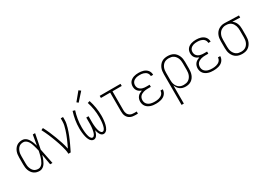

<svg xmlns="http://www.w3.org/2000/svg" viewBox="-1 -1715 4003 2893"><g transform="rotate(-30 2000.0 -269.0)"><path d="M221 8Q196 8 171 1.5Q146 -5 125.5 -20Q105 -35 90.5 -56Q76 -77 67.5 -100.5Q59 -124 56 -149.5Q53 -175 53 -200V-320Q53 -345 56 -370.5Q59 -396 67.5 -419.5Q76 -443 90.5 -464Q105 -485 125.5 -500Q146 -515 171 -521.5Q196 -528 221 -528Q243 -528 263 -519.5Q283 -511 298.5 -495.5Q314 -480 325.5 -461.5Q337 -443 345.5 -423.5Q354 -404 361 -383.5Q368 -363 374 -342Q382 -387 389.5 -431.5Q397 -476 405 -520H445Q432 -456 420 -391.5Q408 -327 394 -263Q408 -198 420.5 -132Q433 -66 447 0H407Q399 -46 391 -92Q383 -138 375 -184Q369 -163 362 -142Q355 -121 346 -101Q337 -81 326 -61.5Q315 -42 299.5 -26.5Q284 -11 263.5 -1.5Q243 8 221 8ZM221 -29Q245 -29 265.5 -43.5Q286 -58 299 -79Q312 -100 321 -122.5Q330 -145 337 -168.5Q344 -192 349.5 -216Q355 -240 360 -264Q355 -287 349 -310Q343 -333 336.5 -356Q330 -379 321 -401.5Q312 -424 298.5 -443.5Q285 -463 265 -477Q245 -491 221 -491Q201 -491 181 -485.5Q161 -480 146 -467Q131 -454 120.5 -436.5Q110 -419 103.5 -399.5Q97 -380 95 -360Q93 -340 93 -320V-200Q93 -180 95 -160Q97 -140 103.5 -120.5Q110 -101 120.5 -83.5Q131 -66 146 -53Q161 -40 181 -34.5Q201 -29 221 -29Z M724 0Q724 -34 716.5 -67Q709 -100 700 -133Q691 -166 680.5 -198Q670 -230 658 -262Q646 -294 634 -325.5Q622 -357 608.5 -388Q595 -419 580.5 -450Q566 -481 550 -511L585 -528Q614 -474 638.5 -418Q663 -362 684.5 -304.5Q706 -247 725 -189Q744 -131 756 -71Q771 -102 786 -134Q801 -166 815 -198.5Q829 -231 841.5 -264Q854 -297 864.5 -330.5Q875 -364 883 -398.5Q891 -433 891 -468V-520H931V-468Q931 -437 924.5 -406Q918 -375 909.5 -345Q901 -315 890.5 -285.5Q880 -256 868.5 -227Q857 -198 844.5 -169.5Q832 -141 818.5 -112.5Q805 -84 791.5 -56Q778 -28 764 0Z M1163 8Q1144 8 1128 -3Q1112 -14 1101.5 -30Q1091 -46 1084.5 -63.5Q1078 -81 1073.5 -99Q1069 -117 1066 -136Q1063 -155 1061 -173.5Q1059 -192 1058 -211Q1057 -230 1057 -249Q1057 -320 1068.5 -390Q1080 -460 1102 -528L1140 -517Q1119 -452 1108 -384Q1097 -316 1097 -248Q1097 -236 1097.5 -223.5Q1098 -211 1098.5 -199Q1099 -187 1100 -175Q1101 -163 1102.5 -151Q1104 -139 1106 -127Q1108 -115 1111 -103Q1114 -91 1117.5 -79.5Q1121 -68 1127 -57Q1133 -46 1142 -37.5Q1151 -29 1163 -29Q1176 -29 1185.5 -38.5Q1195 -48 1201 -59Q1207 -70 1210.5 -82.5Q1214 -95 1217 -107.5Q1220 -120 1222 -132.5Q1224 -145 1225.5 -158Q1227 -171 1228 -183.5Q1229 -196 1229.5 -209Q1230 -222 1230 -234.5Q1230 -247 1230 -260V-338H1270V-260Q1270 -247 1270 -234.5Q1270 -222 1270.5 -209Q1271 -196 1272 -183.5Q1273 -171 1274.5 -158Q1276 -145 1278 -132.5Q1280 -120 1283 -107.5Q1286 -95 1289.5 -82.5Q1293 -70 1299 -59Q1305 -48 1314.5 -38.5Q1324 -29 1337 -29Q1349 -29 1358 -37.5Q1367 -46 1373 -57Q1379 -68 1382.5 -79.5Q1386 -91 1389 -103Q1392 -115 1394 -127Q1396 -139 1397.5 -151Q1399 -163 1400 -175Q1401 -187 1401.5 -199Q1402 -211 1402.5 -223.5Q1403 -236 1403 -248Q1403 -316 1392 -384Q1381 -452 1360 -517L1398 -528Q1420 -460 1431.5 -390Q1443 -320 1443 -249Q1443 -230 1442 -211Q1441 -192 1439 -173.5Q1437 -155 1434 -136Q1431 -117 1426.5 -99Q1422 -81 1415.5 -63.5Q1409 -46 1398.5 -30Q1388 -14 1372 -3Q1356 8 1337 8Q1324 8 1312 2.5Q1300 -3 1291 -12.5Q1282 -22 1276 -33.5Q1270 -45 1265 -57Q1260 -69 1256.5 -81.5Q1253 -94 1250 -107Q1247 -94 1243.5 -81.5Q1240 -69 1235 -57Q1230 -45 1224 -33.5Q1218 -22 1209 -12.5Q1200 -3 1188 2.5Q1176 8 1163 8ZM1243 -589 1216 -611 1333 -753 1367 -727Z M1885 0Q1864 0 1843.5 -3.5Q1823 -7 1804 -16Q1785 -25 1770 -40Q1755 -55 1746 -74Q1737 -93 1733.5 -113.5Q1730 -134 1730 -155V-483H1569V-520H1931V-483H1770V-155Q1770 -139 1772.5 -123.5Q1775 -108 1781.5 -94Q1788 -80 1799 -68.5Q1810 -57 1824 -49.5Q1838 -42 1853.5 -39.5Q1869 -37 1885 -37H1934V0Z M2247 8Q2224 8 2201.5 5.5Q2179 3 2157 -4Q2135 -11 2115 -23.5Q2095 -36 2081 -53.5Q2067 -71 2060 -93.5Q2053 -116 2053 -139Q2053 -162 2060 -184Q2067 -206 2081.5 -223.5Q2096 -241 2116.5 -252.5Q2137 -264 2158 -271Q2139 -278 2122 -289Q2105 -300 2092.5 -316Q2080 -332 2074.5 -351.5Q2069 -371 2069 -392Q2069 -413 2075 -433.5Q2081 -454 2094 -470.5Q2107 -487 2125.5 -498.5Q2144 -510 2164 -516.5Q2184 -523 2205 -525.5Q2226 -528 2247 -528Q2268 -528 2288.5 -525.5Q2309 -523 2328.5 -517Q2348 -511 2366 -500Q2384 -489 2397.5 -473Q2411 -457 2418 -437Q2425 -417 2425 -397Q2425 -395 2425 -394Q2425 -393 2425 -392H2385Q2385 -393 2385 -393.5Q2385 -394 2385 -395Q2385 -411 2379 -426Q2373 -441 2362.5 -452.5Q2352 -464 2338 -471.5Q2324 -479 2309 -483.5Q2294 -488 2278.5 -489.5Q2263 -491 2247 -491Q2231 -491 2215 -489.5Q2199 -488 2183.5 -483.5Q2168 -479 2154 -470.5Q2140 -462 2129.5 -450Q2119 -438 2114 -422.5Q2109 -407 2109 -391Q2109 -375 2114 -359Q2119 -343 2130 -330.5Q2141 -318 2155 -309.5Q2169 -301 2185 -296.5Q2201 -292 2217.5 -290.5Q2234 -289 2250 -289H2304V-252H2250Q2232 -252 2214 -250Q2196 -248 2178.5 -243Q2161 -238 2144.5 -229Q2128 -220 2116 -206.5Q2104 -193 2098.5 -175.5Q2093 -158 2093 -139Q2093 -122 2098.5 -104.5Q2104 -87 2116 -73.5Q2128 -60 2143.5 -51Q2159 -42 2176.5 -37Q2194 -32 2211.5 -30.5Q2229 -29 2247 -29Q2264 -29 2281 -30.5Q2298 -32 2314.5 -36.5Q2331 -41 2346.5 -48.5Q2362 -56 2374.5 -68Q2387 -80 2394 -96Q2401 -112 2401 -129Q2401 -129 2401 -129.5Q2401 -130 2401 -131H2441Q2441 -130 2441 -129.5Q2441 -129 2441 -128Q2441 -106 2432.5 -85Q2424 -64 2409.5 -47.5Q2395 -31 2375.5 -20Q2356 -9 2334.5 -3Q2313 3 2291 5.5Q2269 8 2247 8Z M2569 215V-320Q2569 -346 2572.5 -372Q2576 -398 2586 -422.5Q2596 -447 2612.5 -468Q2629 -489 2651 -503Q2673 -517 2699 -522.5Q2725 -528 2751 -528Q2777 -528 2803.5 -522.5Q2830 -517 2853 -503.5Q2876 -490 2893 -469Q2910 -448 2920.5 -423.5Q2931 -399 2935 -373Q2939 -347 2939 -320V-200Q2939 -174 2935.5 -148.5Q2932 -123 2923 -99Q2914 -75 2898.5 -54Q2883 -33 2861.5 -18.5Q2840 -4 2814.5 2Q2789 8 2764 8Q2738 8 2713 1.5Q2688 -5 2667.5 -20Q2647 -35 2632.5 -56.5Q2618 -78 2609 -102V215ZM2751 -29Q2772 -29 2793.5 -33.5Q2815 -38 2833 -50Q2851 -62 2864 -79Q2877 -96 2885 -116Q2893 -136 2896 -157.5Q2899 -179 2899 -200V-320Q2899 -341 2896 -362.5Q2893 -384 2885 -404Q2877 -424 2864 -441Q2851 -458 2833 -470Q2815 -482 2793.5 -486.5Q2772 -491 2751 -491Q2730 -491 2709 -486Q2688 -481 2671 -469Q2654 -457 2641.5 -440Q2629 -423 2621.5 -403Q2614 -383 2611.5 -362Q2609 -341 2609 -320V-200Q2609 -179 2611.5 -158Q2614 -137 2621.5 -117Q2629 -97 2641.5 -80Q2654 -63 2671 -51Q2688 -39 2709 -34Q2730 -29 2751 -29Z M3247 8Q3224 8 3201.5 5.5Q3179 3 3157 -4Q3135 -11 3115 -23.5Q3095 -36 3081 -53.5Q3067 -71 3060 -93.5Q3053 -116 3053 -139Q3053 -162 3060 -184Q3067 -206 3081.5 -223.5Q3096 -241 3116.5 -252.5Q3137 -264 3158 -271Q3139 -278 3122 -289Q3105 -300 3092.5 -316Q3080 -332 3074.5 -351.5Q3069 -371 3069 -392Q3069 -413 3075 -433.5Q3081 -454 3094 -470.5Q3107 -487 3125.5 -498.5Q3144 -510 3164 -516.5Q3184 -523 3205 -525.5Q3226 -528 3247 -528Q3268 -528 3288.5 -525.5Q3309 -523 3328.5 -517Q3348 -511 3366 -500Q3384 -489 3397.5 -473Q3411 -457 3418 -437Q3425 -417 3425 -397Q3425 -395 3425 -394Q3425 -393 3425 -392H3385Q3385 -393 3385 -393.5Q3385 -394 3385 -395Q3385 -411 3379 -426Q3373 -441 3362.5 -452.5Q3352 -464 3338 -471.5Q3324 -479 3309 -483.5Q3294 -488 3278.5 -489.5Q3263 -491 3247 -491Q3231 -491 3215 -489.5Q3199 -488 3183.5 -483.5Q3168 -479 3154 -470.5Q3140 -462 3129.5 -450Q3119 -438 3114 -422.5Q3109 -407 3109 -391Q3109 -375 3114 -359Q3119 -343 3130 -330.5Q3141 -318 3155 -309.5Q3169 -301 3185 -296.5Q3201 -292 3217.5 -290.5Q3234 -289 3250 -289H3304V-252H3250Q3232 -252 3214 -250Q3196 -248 3178.5 -243Q3161 -238 3144.5 -229Q3128 -220 3116 -206.5Q3104 -193 3098.5 -175.5Q3093 -158 3093 -139Q3093 -122 3098.5 -104.5Q3104 -87 3116 -73.5Q3128 -60 3143.5 -51Q3159 -42 3176.5 -37Q3194 -32 3211.5 -30.5Q3229 -29 3247 -29Q3264 -29 3281 -30.5Q3298 -32 3314.5 -36.5Q3331 -41 3346.5 -48.5Q3362 -56 3374.5 -68Q3387 -80 3394 -96Q3401 -112 3401 -129Q3401 -129 3401 -129.5Q3401 -130 3401 -131H3441Q3441 -130 3441 -129.5Q3441 -129 3441 -128Q3441 -106 3432.5 -85Q3424 -64 3409.5 -47.5Q3395 -31 3375.5 -20Q3356 -9 3334.5 -3Q3313 3 3291 5.5Q3269 8 3247 8Z M3749 8Q3723 8 3696.5 2.5Q3670 -3 3647 -16.5Q3624 -30 3607 -51Q3590 -72 3579.5 -96.5Q3569 -121 3565 -147Q3561 -173 3561 -200V-320Q3561 -346 3564.5 -371Q3568 -396 3577.5 -420Q3587 -444 3603 -464.5Q3619 -485 3640.5 -499Q3662 -513 3686.5 -520.5Q3711 -528 3737 -528Q3740 -528 3743.5 -528Q3747 -528 3750 -528L3992 -520V-483L3858 -488Q3877 -474 3892 -455Q3907 -436 3915.5 -413.5Q3924 -391 3927.5 -367.5Q3931 -344 3931 -320V-200Q3931 -174 3927.5 -148Q3924 -122 3914 -97.5Q3904 -73 3887.5 -52Q3871 -31 3849 -17Q3827 -3 3801 2.5Q3775 8 3749 8ZM3749 -29Q3770 -29 3791 -34Q3812 -39 3829 -51Q3846 -63 3858.5 -80Q3871 -97 3878.5 -117Q3886 -137 3888.5 -158Q3891 -179 3891 -200V-320Q3891 -340 3888.5 -360Q3886 -380 3879.5 -398.5Q3873 -417 3862.5 -434Q3852 -451 3836.5 -464Q3821 -477 3801.5 -483.5Q3782 -490 3763 -491H3750Q3747 -491 3744.5 -491.5Q3742 -492 3740 -492Q3719 -492 3699 -485Q3679 -478 3662 -466.5Q3645 -455 3633 -437.5Q3621 -420 3613.5 -401Q3606 -382 3603.5 -361.5Q3601 -341 3601 -320V-200Q3601 -179 3604 -157.5Q3607 -136 3615 -116Q3623 -96 3636 -79Q3649 -62 3667 -50Q3685 -38 3706.5 -33.5Q3728 -29 3749 -29Z"/></g></svg>

Font: Iosevka SS04 Extralight
Style: Regular
Weight: 200
Monospace: yes
Designer: Belleve Invis
Foundry: Belleve Invis
Version: Version 19.0.0; ttfautohint (v1.8.4)